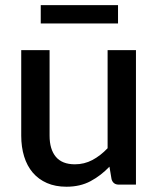

<svg xmlns="http://www.w3.org/2000/svg" viewBox="-20 -700 601 728"><path d="M168 -510H60.5V-185.5C60.5 -156.8 64.2 -130.6 71.5 -106.8C78.8 -82.9 89.8 -62.5 104.2 -45.5C118.8 -28.5 136.7 -15.3 158 -6C179.3 3.3 204 8 232 8C266.7 8 297.1 1 323.2 -13C349.4 -27 373.3 -45.3 395 -68L403 -20.5C407 -6.8 416.2 0 430.5 0H495.5V-510H388V-138C370 -119 350.7 -104.1 330.2 -93.2C309.7 -82.4 287.7 -77 264 -77C231.7 -77 207.6 -86.5 191.7 -105.5C175.9 -124.5 168 -151.2 168 -185.5ZM134.5 -680.5V-611H427.5V-680.5Z"/></svg>

Font: Lato Semibold
Style: Regular
Weight: 600
Designer: Lukasz Dziedzic
Foundry: tyPoland Lukasz Dziedzic
Version: Version 2.006; 2014-01-15